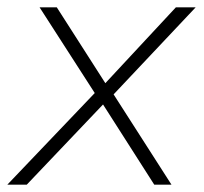

<svg xmlns="http://www.w3.org/2000/svg" viewBox="-26 -504 558 524"><path d="M-6 0 243 -261 241 -237 82 -484H129L266 -270H255L454 -484H508L278 -240L276 -259L442 0H395L250 -227L261 -225L47 0Z"/></svg>

Font: Nunito Sans 12pt ExtraLight
Style: Italic
Weight: 200
Italic angle: -9°
Designer: Vernon Adams
Foundry: Vernon Adams
Version: Version 3.101;gftools[0.9.27]